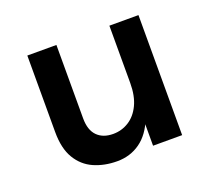

<svg xmlns="http://www.w3.org/2000/svg" viewBox="-92 -605 810 732"><g transform="rotate(-20 313.5 -239.0)"><path d="M416 -487H534V0H416ZM83.1 -487H201.1V-189Q201.1 -141.7 224.5 -117.9Q247.9 -94.1 289 -94.1Q324 -94.1 352.8 -112.3Q381.7 -130.4 398.8 -166.2Q416 -202 416 -255H447.9Q447.9 -166 425 -107.4Q402.2 -48.8 361.6 -19.9Q321.1 9 268 9Q216.2 9 174.2 -9.5Q132.2 -28.1 107.7 -68.9Q83.1 -109.8 83.1 -177Z"/></g></svg>

Font: Karla
Style: Regular
Weight: 400
Designer: Jonathan Pinhorn
Version: Version 2.004;gftools[0.9.33]